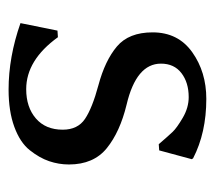

<svg xmlns="http://www.w3.org/2000/svg" viewBox="-46 -432 489 436"><g transform="rotate(90 198.0 -214.5)"><path d="M50 -101 65 -102Q117 -30 183 -30Q224 -30 249.5 -52Q275 -74 275 -113Q275 -147 250.5 -163.5Q226 -180 174 -194Q118 -209 86 -236Q54 -263 54 -317Q54 -375 99 -407Q144 -439 205 -439Q282 -439 340 -409L342 -406L322 -332L308 -331Q289 -353 280 -362.5Q271 -372 248 -385.5Q225 -399 201 -399Q168 -399 146.5 -382.5Q125 -366 125 -336Q125 -280 218 -258Q280 -243 317 -213Q354 -183 354 -127Q354 -104 346.5 -82Q339 -60 321.5 -38Q304 -16 268.5 -3Q233 10 184 10Q110 10 33 -17Z"/></g></svg>

Font: Libertinus Sans
Style: Regular
Weight: 400
Designer: Philipp H. Poll
Foundry: Khaled Hosny
Version: Version 6.1